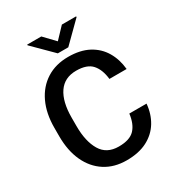

<svg xmlns="http://www.w3.org/2000/svg" viewBox="-214 -1041 1081 1179"><g transform="rotate(-30 326.5 -451.5)"><path d="M492.2 -231.4H614.3Q608.4 -161.6 575.2 -106.9Q542 -52.2 482.2 -21.2Q422.4 9.8 335.9 9.8Q248 9.8 183.8 -31.5Q119.6 -72.8 84.7 -148.2Q49.8 -223.6 49.8 -325.7V-384.8Q49.8 -487.3 85.4 -562.7Q121.1 -638.2 186.3 -679.4Q251.5 -720.7 340.3 -720.7Q425.3 -720.7 483.9 -689.5Q542.5 -658.2 575.2 -603Q607.9 -547.9 614.7 -476.6H492.7Q485.4 -545.4 451.4 -584Q417.5 -622.6 340.3 -622.6Q257.3 -622.6 215.1 -560.8Q172.9 -499 172.9 -385.7V-325.7Q172.9 -218.3 211.7 -153.1Q250.5 -87.9 335.9 -87.9Q414.6 -87.9 449.2 -125Q483.9 -162.1 492.2 -231.4ZM260.7 -911.6 334 -835 406.7 -911.6H507.8V-906.2L371.1 -771H296.9L160.6 -906.7V-911.6Z"/></g></svg>

Font: Vazirmatn UI FD Medium
Style: Regular
Weight: 500
Designer: Saber Rastikerdar
Foundry: Saber Rastikerdar
Version: Version 33.003